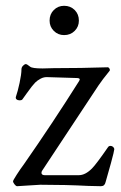

<svg xmlns="http://www.w3.org/2000/svg" viewBox="-20 -637 417 662"><path d="M25 0ZM25 -12Q25 -15 37.5 -34.5Q50 -54 62 -70Q161 -212 253 -358L255 -363Q255 -368 244 -368L145 -371Q132 -372 120.5 -366Q109 -360 101 -352Q92 -343 72 -315Q57 -294 57 -294Q54 -291 48 -291Q41 -291 37 -294.5Q33 -298 35 -304Q41 -321 47.5 -351Q54 -381 54 -398Q54 -405 59.5 -410.5Q65 -416 69 -416Q73 -416 84 -407Q91 -401 127 -401L165 -402Q260 -402 351 -405Q355 -405 357.5 -400.5Q360 -396 358 -393Q332 -361 320 -343L125 -48Q123 -45 123 -41Q123 -37 126 -35Q129 -33 134 -33H252Q274 -33 297 -56Q312 -71 352 -129Q355 -134 361 -134Q366 -134 370 -130.5Q374 -127 374 -122Q374 -117 362.5 -74.5Q351 -32 344 -9Q341 5 328 5L284 4Q208 0 119 0Q115 0 70 3L39 5Q35 5 30 -1.5Q25 -8 25 -12ZM151 -566Q151 -588 165.5 -602.5Q180 -617 201 -617Q223 -617 237.5 -602.5Q252 -588 252 -566Q252 -545 237.5 -530.5Q223 -516 201 -516Q180 -516 165.5 -530.5Q151 -545 151 -566Z"/></svg>

Font: EB Garamond
Style: Regular
Weight: 400
Designer: Georg Duffner and Octavio Pardo
Foundry: Georg Duffner
Version: Version 1.000; ttfautohint (v1.6)